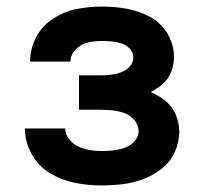

<svg xmlns="http://www.w3.org/2000/svg" viewBox="-20 -558 616 586"><path d="M290 8Q323 8 355 4Q387 0 417.5 -11.5Q448 -23 474 -43.5Q500 -64 513.5 -94Q527 -124 527 -156Q527 -183 516.5 -208Q506 -233 485 -250Q464 -267 440 -277Q460 -287 477.5 -302.5Q495 -318 503 -340Q511 -362 511 -384Q511 -422 491 -455.5Q471 -489 437 -507Q403 -525 366 -531.5Q329 -538 291 -538Q252 -538 214 -530.5Q176 -523 142.5 -501.5Q109 -480 90.5 -445Q72 -410 72 -371V-370H195Q195 -391 211.5 -407.5Q228 -424 248.5 -428.5Q269 -433 291 -433Q306 -433 321 -431.5Q336 -430 350.5 -425.5Q365 -421 376 -409.5Q387 -398 387 -383Q387 -367 376 -355Q365 -343 350 -337.5Q335 -332 319.5 -330Q304 -328 288 -328H221V-223H288Q307 -223 325 -221Q343 -219 360.5 -212.5Q378 -206 390.5 -191Q403 -176 403 -158Q403 -158 403 -158Q403 -158 403 -158Q403 -140 390 -126.5Q377 -113 360.5 -107Q344 -101 326 -99Q308 -97 290 -97Q272 -97 254 -100Q236 -103 219.5 -110.5Q203 -118 191 -133Q179 -148 179 -166H56Q56 -125 76.5 -88Q97 -51 132.5 -29.5Q168 -8 208.5 0Q249 8 290 8Z"/></svg>

Font: Iosevka Sparkle
Style: Bold
Weight: 700
Designer: Belleve Invis
Foundry: Belleve Invis
Version: Version 4.5.0; ttfautohint (v1.8.3)